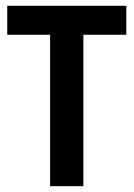

<svg xmlns="http://www.w3.org/2000/svg" viewBox="-20 -640 459 660"><path d="M266.6 0V-520.5H414.1V-620.1H4.9V-520.5H152.3V0Z"/></svg>

Font: Gemunu Libre
Style: Bold
Weight: 700
Designer: Pushpananda Ekanayake, Sol Matas, Kosala Senevirathne
Foundry: Mooniak
Version: Version 1.001